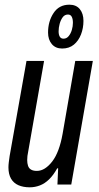

<svg xmlns="http://www.w3.org/2000/svg" viewBox="-20 -787 421 819"><path d="M107 12Q79 12 58.5 3Q38 -6 27 -25Q16 -44 16 -73Q16 -83 17.5 -95Q19 -107 21 -121L93 -527H168L100 -139Q98 -130 97 -121.5Q96 -113 96 -104Q96 -91 99.5 -80Q103 -69 112.5 -63.5Q122 -58 137 -58Q155 -58 171.5 -68.5Q188 -79 203 -98.5Q218 -118 229 -147.5Q240 -177 247 -216L301 -527H376L284 0H225L228 -69H224Q208 -40 189.5 -22Q171 -4 150 4Q129 12 107 12ZM245 -580Q217 -580 201 -599Q185 -618 185 -648Q185 -696 208.5 -731.5Q232 -767 276 -767Q305 -767 320.5 -748Q336 -729 336 -698Q336 -667 325.5 -640Q315 -613 295 -596.5Q275 -580 245 -580ZM251 -622Q264 -622 273 -633Q282 -644 286.5 -659.5Q291 -675 291 -690Q291 -706 286 -715.5Q281 -725 270 -725Q256 -725 247.5 -713.5Q239 -702 234.5 -685.5Q230 -669 230 -653Q230 -639 235 -630.5Q240 -622 251 -622Z"/></svg>

Font: Archivo ExtraCondensed
Style: Italic
Weight: 400
Width: 2
Italic angle: -10°
Designer: Hector Gatti
Foundry: Omnibus-Type
Version: Version 2.001